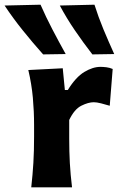

<svg xmlns="http://www.w3.org/2000/svg" viewBox="-76 -797 518 817"><path d="M57 0Q63 -53.5 66 -103.8Q69 -154 69 -216V-266Q69 -323 63.8 -381.2Q58.5 -439.5 44.5 -499L191 -506.5L200 -414H212.5Q246.5 -469 282.8 -490.8Q319 -512.5 351.5 -512.5Q362.5 -512.5 376.8 -510.8Q391 -509 403.5 -503.5L391 -347Q373 -352.5 354.2 -357.2Q335.5 -362 323 -362Q300 -362 270.2 -347.2Q240.5 -332.5 218.5 -286.5V-208Q218.5 -152 221.2 -102.8Q224 -53.5 230.5 0ZM107.5 -565.5Q62.5 -616 20.8 -668Q-21 -720 -56.5 -773.5L96.5 -777Q119.5 -724.5 146.8 -672.2Q174 -620 203.5 -567ZM317 -565.5Q278 -616 242.5 -668Q207 -720 178.5 -773.5L326 -777Q342.5 -724.5 364.2 -672.2Q386 -620 410 -567Z"/></svg>

Font: Commissioner Flair
Style: Bold
Weight: 700
Designer: Kostas Bartsokas
Foundry: Kostas Bartsokas
Version: Version 1.000; ttfautohint (v1.8.3)